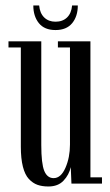

<svg xmlns="http://www.w3.org/2000/svg" viewBox="-20 -675 406 706"><path d="M102.5 -654.8H124Q126.5 -626.5 142.6 -610.8Q158.7 -595.2 184.1 -595.2Q210.4 -595.2 226.6 -610.8Q242.7 -626.5 245.1 -654.8H266.1Q266.1 -615.2 245.4 -589.8Q224.6 -564.5 184.1 -564.5Q143.6 -564.5 123 -589.8Q102.5 -615.2 102.5 -654.8ZM158.2 10.7Q134.8 10.7 117.7 4.6Q100.6 -1.5 86.2 -16.8Q71.8 -32.2 64.2 -62Q56.6 -91.8 56.6 -135.7V-500.5H11.2V-522.9H131.8V-142.1Q131.8 -73.2 142.8 -46.6Q153.8 -20 177.2 -20Q204.1 -20 220.7 -58.1Q237.3 -96.2 237.3 -143.1V-500.5H192.9V-522.9H312.5V-22.9H355V0H242.7L240.2 -60.5Q233.9 -32.2 213.6 -10.7Q193.4 10.7 158.2 10.7Z"/></svg>

Font: Imbue
Style: Regular
Weight: 400
Designer: Tyler Finck
Foundry: Etcetera Type Company
Version: Version 0.910